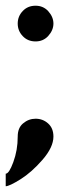

<svg xmlns="http://www.w3.org/2000/svg" viewBox="-20 -520 290 672"><path d="M148.4 -393.6Q130.9 -375 104.5 -375Q77.1 -375 59.6 -393.6Q42 -412.1 42 -437.5Q42 -462.9 59.6 -481.4Q77.1 -500 104.5 -500Q130.9 -500 148.4 -481.4Q167 -460.9 167 -437.5Q167 -414.1 148.4 -393.6ZM167 -42Q167 -4.9 128.9 39.1Q90.8 83 51.8 107.4Q12.7 131.8 0 131.8V87.9Q11.7 87.9 26.4 47.9Q42 5.9 42 -42Q42 -72.3 60.5 -87.9Q80.1 -104.5 104.5 -104.5Q129.9 -104.5 148.4 -87.9Q167 -71.3 167 -42Z"/></svg>

Font: okolaksMetalik
Style: bold
Weight: 700
Width: 7
Version: Version 0.6